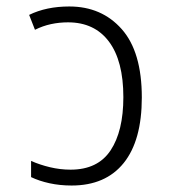

<svg xmlns="http://www.w3.org/2000/svg" viewBox="-20 -563 540 593"><path d="M201 10Q165 10 133 3Q101 -4 76 -16V-66Q103 -54 134.5 -46.5Q166 -39 198 -39Q282 -39 321.5 -98.5Q361 -158 361 -263Q361 -375 316.5 -434.5Q272 -494 190 -494Q163 -494 137.5 -488.5Q112 -483 88 -471L70 -517Q123 -543 194 -543Q294 -543 356 -473Q418 -403 418 -262Q418 -129 362 -59.5Q306 10 201 10Z"/></svg>

Font: Noto Sans Mono ExtraCondensed Light
Style: Regular
Weight: 300
Width: 2
Designer: Monotype Design Team
Foundry: Monotype Imaging Inc.
Version: Version 2.014; ttfautohint (v1.8.4.7-5d5b)